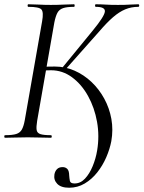

<svg xmlns="http://www.w3.org/2000/svg" viewBox="-26 -645 672 899"><path d="M297.8 234Q259.6 234 242.1 215.8Q224.6 197.6 228.8 172Q231.4 156.8 240.8 147.1Q250.2 137.4 267.2 137.4Q280.2 137.4 288.9 145.7Q297.6 154 298 176.8Q298.8 189.8 301.2 201.9Q303.6 214 323 214Q350.8 214 372 191.4Q393.2 168.8 407.9 133.1Q422.6 97.4 428.8 59.8Q440.2 -8 428.4 -74.5Q416.6 -141 386.1 -195.8Q355.6 -250.6 311.1 -283.3Q266.6 -316 213.2 -316Q204 -316 192 -315.5Q180 -315 168 -313V-330.6Q185.4 -332.8 201.1 -333.1Q216.8 -333.4 231.2 -333.4Q279.2 -333.4 322.9 -314.2Q366.6 -295 402.3 -261.3Q438 -227.6 462.2 -183.1Q486.4 -138.6 495.5 -88Q504.6 -37.4 495.2 16Q488.2 52.8 471.6 91.3Q455 129.8 429.5 162.1Q404 194.4 370.7 214.2Q337.4 234 297.8 234ZM-2.2 0Q-6 0 -6 -6Q-6 -12 -2.2 -12Q31.8 -12 49.9 -17.6Q68 -23.2 76.5 -38.8Q85 -54.4 90 -82.4L171.2 -545.4Q179 -588.6 167.8 -600.8Q156.6 -613 107 -613Q103.2 -613 103.2 -619Q103.2 -625 107 -625Q129.2 -625 155.7 -623.5Q182.2 -622 211.8 -622Q245 -622 272.7 -623.5Q300.4 -625 320.4 -625Q323.6 -625 323.6 -619Q323.6 -613 320.4 -613Q287.2 -613 269.1 -606.8Q251 -600.6 242.6 -584.6Q234.2 -568.6 228.4 -539.6L148 -79.4Q143.2 -50.6 145.6 -36.2Q148 -21.8 163.6 -16.9Q179.2 -12 212.4 -12Q216.4 -12 216.4 -6Q216.4 0 212.4 0Q189.6 0 162.5 -1Q135.4 -2 104.2 -2Q73.6 -2 46 -1Q18.4 0 -2.2 0ZM278.2 -317 264.2 -326 409.4 -503.2Q462 -567.4 465 -590.2Q468 -613 422.8 -613Q419 -613 419 -619Q419 -625 422.8 -625Q445.6 -625 468.3 -623.5Q491 -622 525.8 -622Q562.2 -622 582.8 -623.5Q603.4 -625 621.2 -625Q625.8 -625 625.8 -619Q625.8 -613 621.2 -613Q588.8 -613 560.4 -601.2Q532 -589.4 503 -564.2Q474 -539 439.6 -498.8Z"/></svg>

Font: Cormorant Garamond Light
Style: Italic
Weight: 300
Italic angle: -10°
Designer: Christian Thalmann (Catharsis Fonts)
Foundry: Catharsis Fonts
Version: Version 4.001